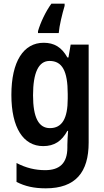

<svg xmlns="http://www.w3.org/2000/svg" viewBox="-20 -786 568 1046"><path d="M332 -754V-766H260C228 -722 200 -662 187 -616V-606H300C303 -645 319 -711 332 -754ZM218 -553C108 -553 42 -451 42 -269C42 -90 107 10 215 10C276 10 316 -17 347 -73H351C349 -48 347 -16 347 4V18C347 104 304 141 226 141C172 141 122 129 70 102V205C116 229 166 240 229 240C392 240 463 152 463 -9V-543H365L353 -473H347C316 -529 275 -553 218 -553ZM250 -454C319 -454 349 -399 349 -274V-249C349 -140 318 -88 252 -88C191 -88 160 -145 160 -267C160 -390 190 -454 250 -454Z"/></svg>

Font: Noto Sans Lao Condensed SemiBold
Style: Regular
Weight: 600
Width: 3
Designer: Monotype Design Team
Foundry: Monotype Imaging Inc.
Version: Version 2.003